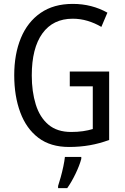

<svg xmlns="http://www.w3.org/2000/svg" viewBox="-20 -744 640 985"><path d="M338 -377H540V-26Q492 -8 441 1Q390 10 334 10Q239 10 177 -37Q115 -84 84 -167.5Q53 -251 53 -358Q53 -466 87 -548.5Q121 -631 188 -677.5Q255 -724 353 -724Q403 -724 447.5 -712.5Q492 -701 531 -679L500 -606Q466 -626 429 -637Q392 -648 353 -648Q252 -648 197.5 -572.5Q143 -497 143 -357Q143 -274 163.5 -208Q184 -142 228.5 -104.5Q273 -67 345 -67Q378 -67 405.5 -71Q433 -75 456 -82V-301H338ZM397 71Q388 105 367.5 147.5Q347 190 325 221H278V210Q284 192 291.5 165Q299 138 305 109.5Q311 81 313 61H397Z"/></svg>

Font: Noto Sans Thai Cond
Style: Regular
Weight: 400
Width: 3
Designer: Monotype Design Team
Foundry: Monotype Imaging Inc.
Version: Version 2.002; ttfautohint (v1.8.4.7-5d5b)